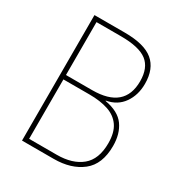

<svg xmlns="http://www.w3.org/2000/svg" viewBox="-169 -896 884 946"><g transform="rotate(30 273.0 -423.0)"><path d="M266 -780Q378 -780 428.5 -738Q479 -696 479 -611Q479 -547 446.5 -500.5Q414 -454 353 -443V-441Q431 -427 463.5 -381.5Q496 -336 496 -267Q496 -163 434.5 -114.5Q373 -66 274 -66H94V-780ZM269 -454Q452 -454 452 -610Q452 -686 407.5 -720.5Q363 -755 259 -755H120V-454ZM120 -429V-91H277Q366 -91 417.5 -133.5Q469 -176 469 -267Q469 -328 444.5 -363.5Q420 -399 375 -414Q330 -429 268 -429Z"/></g></svg>

Font: Noto Sans Malayalam UI SemiCondensed Thin
Style: Regular
Weight: 100
Width: 4
Designer: Jelle Bosma - Monotype Design Team
Foundry: Monotype Imaging Inc.
Version: Version 2.104; ttfautohint (v1.8.4.7-5d5b)